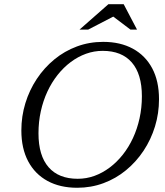

<svg xmlns="http://www.w3.org/2000/svg" viewBox="-20 -878 780 908"><path d="M162 -247.5Q162 -142 209.8 -87.2Q257.5 -32.5 347.5 -32.5Q388.5 -32.5 426.5 -46.2Q464.5 -60 498.5 -85.5Q532.5 -111 560.5 -146.2Q588.5 -181.5 608.8 -225Q629 -268.5 640 -318.5Q651 -368.5 651 -422.5Q651 -528 603.2 -582.8Q555.5 -637.5 465.5 -637.5Q425 -637.5 386.8 -623.8Q348.5 -610 314.5 -584.5Q280.5 -559 252.5 -523.8Q224.5 -488.5 204.2 -445Q184 -401.5 173 -351.8Q162 -302 162 -247.5ZM732 -409Q732 -342 713 -280Q694 -218 659 -165.2Q624 -112.5 576 -73Q528 -33.5 469.5 -11.8Q411 10 345 10Q264 10 204.8 -22.2Q145.5 -54.5 113.2 -115.2Q81 -176 81 -261Q81 -328 100 -390Q119 -452 154 -504.8Q189 -557.5 237 -597Q285 -636.5 343.5 -658.2Q402 -680 468 -680Q549 -680 608.2 -647.8Q667.5 -615.5 699.8 -555Q732 -494.5 732 -409ZM356 -738 492.5 -858H565L628 -738H597L511 -803H522.5L397 -738Z"/></svg>

Font: Newsreader 18pt
Style: Italic
Weight: 400
Italic angle: -17°
Version: Version 1.003